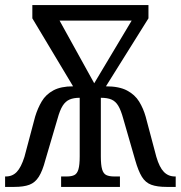

<svg xmlns="http://www.w3.org/2000/svg" viewBox="-20 -734 710 754"><path d="M0 0V-41H3Q29 -41 46 -59Q63 -77 76 -118L118 -276Q128 -309 144 -336Q160 -363 189.5 -379Q219 -395 267 -395L107 -662V-714H563V-662L396 -395Q448 -395 479 -378.5Q510 -362 526.5 -335Q543 -308 552 -276L594 -118Q606 -77 623.5 -59Q641 -41 667 -41H670V0H634Q597 0 574 -8.5Q551 -17 537 -40Q523 -63 511 -105L464 -268Q455 -301 444.5 -318.5Q434 -336 418 -343Q402 -350 376 -350V-120Q376 -86 381 -69Q386 -52 397.5 -46.5Q409 -41 429 -41H451V0H220V-41H242Q261 -41 272 -46.5Q283 -52 288 -69Q293 -86 293 -120V-350Q269 -350 253 -343Q237 -336 226 -318.5Q215 -301 206 -268L158 -105Q147 -63 132.5 -40Q118 -17 95.5 -8.5Q73 0 36 0ZM350 -407 497 -653H214Z"/></svg>

Font: Noto Serif ExtraCondensed
Style: Regular
Weight: 400
Width: 2
Designer: Monotype Design Team
Foundry: Monotype Imaging Inc.
Version: Version 2.013